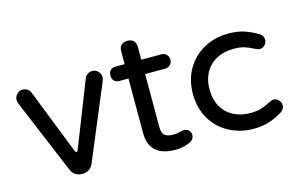

<svg xmlns="http://www.w3.org/2000/svg" viewBox="-81 -805 1566 1011"><g transform="rotate(-15 702.0 -299.0)"><path d="M199.2 -31.2 29.3 -437.5Q24.4 -450.2 24.4 -458Q24.4 -476.6 37.6 -490.2Q50.8 -503.9 69.3 -503.9Q82 -503.9 93.8 -496.6Q105.5 -489.3 110.4 -477.5L251 -120.1Q253.9 -113.3 258.8 -113.3Q263.7 -113.3 266.6 -120.1L407.2 -477.5Q412.1 -489.3 423.8 -496.6Q435.5 -503.9 448.2 -503.9Q466.8 -503.9 480 -490.2Q493.2 -476.6 493.2 -458Q493.2 -450.2 488.3 -437.5L318.4 -31.2Q311.5 -14.6 296.4 -4.4Q281.2 5.9 263.7 5.9H253.9Q236.3 5.9 221.2 -4.4Q206.1 -14.6 199.2 -31.2Z M871.1 -42Q871.1 -19.5 847.7 -6.8Q809.6 10.7 766.6 10.7Q623 10.7 623 -119.1V-416H574.2Q555.7 -416 545.4 -426.3Q535.2 -436.5 535.2 -455.1Q535.2 -473.6 545.4 -483.9Q555.7 -494.1 574.2 -494.1H623V-563.5Q623 -585.9 635.3 -597.7Q647.5 -609.4 668.9 -609.4Q690.4 -609.4 702.1 -597.2Q713.9 -585 713.9 -563.5V-494.1H823.2Q839.8 -494.1 851.1 -482.9Q862.3 -471.7 862.3 -455.1Q862.3 -439.5 851.1 -427.7Q839.8 -416 823.2 -416H713.9V-127Q713.9 -92.8 729.5 -81.1Q745.1 -69.3 776.4 -69.3Q796.9 -69.3 815.4 -75.2Q817.4 -75.2 818.4 -76.2Q828.1 -78.1 835 -78.1Q849.6 -78.1 860.4 -67.4Q871.1 -56.6 871.1 -42Z M1061.5 -20.5Q1000 -52.7 964.8 -112.3Q929.7 -171.9 929.7 -249Q929.7 -328.1 965.8 -387.7Q1001 -445.3 1060.1 -477.1Q1119.1 -508.8 1191.4 -508.8Q1240.2 -508.8 1277.3 -496.6Q1314.5 -484.4 1351.6 -461.9Q1371.1 -448.2 1371.1 -426.8Q1371.1 -412.1 1359.4 -399.4Q1347.7 -386.7 1333 -386.7Q1323.2 -386.7 1311.5 -392.6Q1277.3 -410.2 1254.9 -417Q1232.4 -423.8 1199.2 -423.8Q1117.2 -423.8 1068.8 -376.5Q1020.5 -329.1 1020.5 -249Q1020.5 -168.9 1068.8 -121.6Q1117.2 -74.2 1199.2 -74.2Q1232.4 -74.2 1254.9 -81.1Q1277.3 -87.9 1311.5 -105.5Q1323.2 -111.3 1333 -111.3Q1347.7 -111.3 1359.4 -98.6Q1371.1 -85.9 1371.1 -71.3Q1371.1 -49.8 1351.6 -36.1Q1314.5 -13.7 1277.3 -1.5Q1240.2 10.7 1191.4 10.7Q1122.1 10.7 1061.5 -20.5Z"/></g></svg>

Font: jf-openhuninn-1.0
Style: Regular
Weight: 400
Designer: [Kosugi Maru]
      Designed by Motoya company      

      [Varela Round]
      Joe Prince(Latin component); Avraham Co
Foundry: justfont CO.,LTD.
Version: 1.0